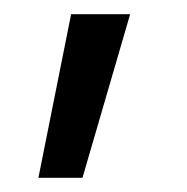

<svg xmlns="http://www.w3.org/2000/svg" viewBox="-20 -127 263 270"><path d="M34 123 80 -107H163L96 123Z"/></svg>

Font: Titillium-CLs Web
Style: CLs-Regular
Weight: 400
Version: Version 1.002;PS 57.000;hotconv 1.0.70;makeotf.lib2.5.55311